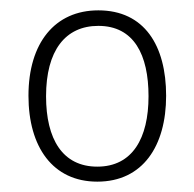

<svg xmlns="http://www.w3.org/2000/svg" viewBox="-20 -744 374 371"><path d="M301 -559C301 -656 259 -724 170 -724C86 -724 35 -661 35 -559C35 -460 82 -393 168 -393C256 -393 301 -462 301 -559ZM69 -558C69 -646 106 -694 170 -694C239 -694 267 -638 267 -558C267 -477 236 -422 168 -422C101 -422 69 -475 69 -558Z"/></svg>

Font: Noto Sans Malayalam SemiCondensed ExtraLight
Style: Regular
Weight: 200
Width: 4
Designer: Jelle Bosma - Monotype Design Team
Foundry: Monotype Imaging Inc.
Version: Version 2.104